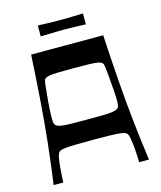

<svg xmlns="http://www.w3.org/2000/svg" viewBox="-123 -929 857 1019"><g transform="rotate(-15 305.5 -420.0)"><path d="M44 0Q60 -113 72 -225.5Q84 -338 92.5 -456Q101 -574 108 -700H504Q511 -574 519.5 -456Q528 -338 540 -225.5Q552 -113 568 0H514Q514 -9 513 -31.5Q512 -54 510 -79Q507 -108 503 -132.5Q499 -157 490 -164Q486 -167 480 -169.5Q474 -172 456 -174Q438 -176 402.5 -177Q367 -178 306 -178Q244 -178 208.5 -177Q173 -176 155.5 -174Q138 -172 131.5 -169.5Q125 -167 122 -164Q113 -157 108.5 -132.5Q104 -108 102 -79Q100 -54 98.5 -31.5Q97 -9 97 0ZM306 -290Q356 -290 389 -290.5Q422 -291 441.5 -293.5Q461 -296 470.5 -301.5Q480 -307 483 -317Q486 -332 485 -361Q484 -390 480 -437Q477 -478 474.5 -501.5Q472 -525 470.5 -536Q469 -547 467 -551Q465 -555 463 -557Q456 -564 440 -567Q424 -570 392.5 -571Q361 -572 306 -572Q251 -572 219 -571Q187 -570 171.5 -567Q156 -564 149 -557Q146 -555 144.5 -551Q143 -547 141 -536Q139 -525 137 -501.5Q135 -478 131 -437Q127 -390 126.5 -361Q126 -332 128 -317Q132 -307 141 -301.5Q150 -296 169.5 -293.5Q189 -291 222 -290.5Q255 -290 306 -290ZM182 -780V-840Q217 -839 237.5 -838Q258 -837 273.5 -837Q289 -837 305 -837Q323 -837 338 -837Q353 -837 374 -838Q395 -839 430 -840V-780Q395 -781 374 -781.5Q353 -782 337.5 -782.5Q322 -783 305 -783Q288 -783 273 -782.5Q258 -782 237.5 -781.5Q217 -781 182 -780Z"/></g></svg>

Font: Ojuju SemiBold
Style: Regular
Weight: 600
Designer: Chisaokwu Joboson, Mirko Velimirovic
Foundry: Udi Foundry
Version: Version 1.000